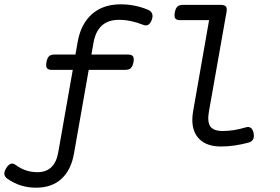

<svg xmlns="http://www.w3.org/2000/svg" viewBox="-70 -663 1289 883"><path d="M287.6 -472.2 197.8 38.1Q181.6 128.9 102.1 128.9Q46.4 128.9 1.5 95.2Q-21.5 78.1 -41.5 110.4Q-60.5 141.1 -37.1 158.2Q21.5 200.2 95.7 200.2Q168 200.2 212.4 159.7Q256.8 119.1 270 44.4L359.9 -465.8Q378.4 -571.8 477.1 -571.8Q531.2 -571.8 588.4 -548.8Q616.2 -537.6 628.4 -573.2Q639.6 -605.5 610.4 -618.2Q550.3 -643.1 484.9 -643.1Q403.8 -643.1 353 -598.1Q302.2 -553.2 287.6 -472.2ZM180.2 -412.1Q163.6 -412.1 155.3 -404.1Q147 -396 143.6 -377Q140.1 -357.9 145.8 -349.9Q151.4 -341.8 168 -341.8H506.8Q523.4 -341.8 531.7 -349.9Q540 -357.9 543.9 -377Q547.4 -396 541.5 -404.1Q535.6 -412.1 519 -412.1ZM771 -640.6Q754.4 -640.6 745.8 -632.6Q737.3 -624.5 733.9 -605.5Q730.5 -586.4 736.1 -578.4Q741.7 -570.3 758.3 -570.3H891.6L817.9 -149.9Q814.5 -131.3 814.5 -111.8Q814.5 -54.2 848.6 -21.7Q882.8 10.7 945.8 10.7Q1007.3 10.7 1073.2 -7.3Q1103.5 -15.6 1096.2 -51.3Q1088.9 -85.9 1059.6 -77.1Q1004.9 -60.5 953.1 -60.5Q919.4 -60.5 903.6 -74.5Q887.7 -88.4 887.7 -118.7Q887.7 -129.9 891.1 -151.4L971.7 -607.4Q975.1 -625.5 968.8 -633.1Q962.4 -640.6 945.8 -640.6Z"/></svg>

Font: Courier Prime Sans
Style: Regular
Weight: 300
Italic angle: -10°
Designer: Alan Dague-Greene
Foundry: Quote-Unquote Apps
Version: Version 3.23